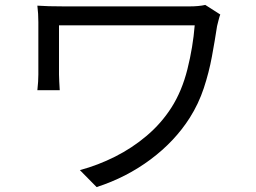

<svg xmlns="http://www.w3.org/2000/svg" viewBox="-20 -726 1040 781"><path d="M876 -667Q873 -660 869 -644Q865 -628 863 -620Q854 -561 842 -496Q830 -431 809 -367.5Q788 -304 752 -247Q691 -151 592.5 -77.5Q494 -4 373 35L305 -34Q379 -54 448.5 -89Q518 -124 577 -174Q636 -224 677 -288Q720 -355 742.5 -445Q765 -535 772 -623Q758 -623 717 -623Q676 -623 620 -623Q564 -623 502 -623Q440 -623 382.5 -623Q325 -623 281.5 -623Q238 -623 220 -623Q220 -612 220 -584.5Q220 -557 220 -524Q220 -491 220 -463Q220 -435 220 -423Q220 -412 221 -394.5Q222 -377 223 -359H132Q134 -377 135 -393Q136 -409 136 -423Q136 -435 136 -463Q136 -491 136 -525.5Q136 -560 136 -590Q136 -620 136 -636Q136 -653 135 -670Q134 -687 132 -703Q173 -700 239 -700Q247 -700 283.5 -700Q320 -700 373.5 -700Q427 -700 486.5 -700Q546 -700 601.5 -700Q657 -700 697.5 -700Q738 -700 752 -700Q769 -700 785.5 -701.5Q802 -703 815 -706Z"/></svg>

Font: Go Noto Kurrent-Regular
Style: Regular
Weight: 400
Designer: Monotype Design Team
Foundry: Monotype Imaging Inc.
Version: Version 2.012; ttfautohint (v1.8.4.7-5d5b)